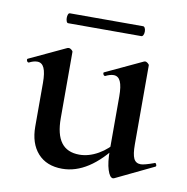

<svg xmlns="http://www.w3.org/2000/svg" viewBox="-65 -574 631 649"><g transform="rotate(10 250.5 -249.0)"><path d="M75 -114V-263Q75 -298 67.5 -314.5Q60 -331 44 -331Q31 -331 16 -323H15Q11 -323 9 -328Q7 -333 10 -335L136 -394L141 -395Q145 -395 150 -391Q155 -387 155 -384V-157Q155 -101 175.5 -73.5Q196 -46 238 -46Q270 -46 302.5 -64.5Q335 -83 356 -113L362 -101Q280 11 189 11Q135 11 105 -22.5Q75 -56 75 -114ZM448 -50Q460 -50 493 -62L495 -63Q498 -63 500 -58Q502 -53 499 -51L368 12L364 13Q353 13 345 -12Q337 -37 337 -79V-263Q337 -298 329.5 -314.5Q322 -331 306 -331Q294 -331 278 -323H277Q273 -323 271 -328.5Q269 -334 273 -335L399 -394L403 -395Q407 -395 412 -391Q417 -387 417 -384V-113Q417 -79 424 -64.5Q431 -50 448 -50ZM116 -494Q116 -501 118 -506Q120 -511 124 -511H375Q379 -511 381.5 -506Q384 -501 384 -494Q384 -487 381.5 -482Q379 -477 375 -477H124Q120 -477 118 -482.5Q116 -488 116 -494Z"/></g></svg>

Font: Cormorant Infant SemiBold
Style: Regular
Weight: 600
Designer: Christian Thalmann (Catharsis Fonts)
Foundry: Catharsis Fonts
Version: Version 4.000